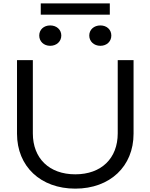

<svg xmlns="http://www.w3.org/2000/svg" viewBox="-20 -1107 893 1140"><path d="M175 -750H81V-313C81 -119 221 13 427 13C633 13 773 -119 773 -313V-750H679V-315C679 -167 582 -72 427 -72C272 -72 175 -167 175 -315ZM278 -835C316 -835 344 -861 344 -896C344 -931 316 -956 278 -956C240 -956 213 -931 213 -896C213 -861 240 -835 278 -835ZM576 -835C614 -835 641 -861 641 -896C641 -931 614 -956 576 -956C538 -956 510 -931 510 -896C510 -861 538 -835 576 -835ZM632 -1020V-1087H222V-1020Z"/></svg>

Font: Bounded Light
Style: Regular
Weight: 300
Designer: Vlad Churkin
Version: Version 3.0